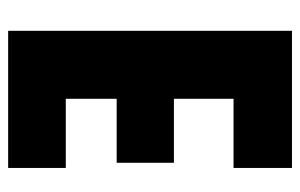

<svg xmlns="http://www.w3.org/2000/svg" viewBox="-156 -598 754 483"><g transform="rotate(-90 221.5 -357.0)"><path d="M385 0H40V-147H214V-297H53V-441H214V-569H40V-714H385Z"/></g></svg>

Font: Noto Sans UI CondBlack
Style: Regular
Weight: 900
Width: 3
Designer: Monotype Design Team
Foundry: Monotype Imaging Inc.
Version: Version 1.001